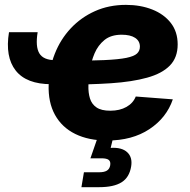

<svg xmlns="http://www.w3.org/2000/svg" viewBox="-20 -568 782 792"><path d="M191.9 -220.7Q88.9 -220.7 44.7 -277.1Q0.5 -333.5 17.1 -435.1H135.3Q125.5 -376 142.3 -347.9Q159.2 -319.8 208.5 -319.8ZM421.9 11.7Q345.7 11.7 290.5 -15.4Q235.4 -42.5 206.8 -94.2Q178.2 -146 180.7 -219.2Q182.6 -287.1 206.1 -346.4Q229.5 -405.8 271.7 -450.9Q314 -496.1 371.6 -522Q429.2 -547.9 499.5 -547.9Q559.6 -547.9 607.9 -528.8Q656.2 -509.8 684.6 -473.4Q712.9 -437 712.9 -384.8Q712.9 -330.6 680.7 -297.6Q648.4 -264.6 586.9 -247.6Q525.4 -230.5 437.7 -224.6Q350.1 -218.8 238.8 -218.8L255.4 -317.4Q350.6 -317.4 409.9 -320.1Q469.2 -322.8 501.2 -329.3Q533.2 -335.9 545.2 -347.2Q557.1 -358.4 557.1 -375.5Q557.1 -398.9 537.4 -411.9Q517.6 -424.8 481.9 -424.8Q438 -424.8 411.1 -403.1Q384.3 -381.3 370.1 -347.9Q356 -314.5 350.6 -278.8Q345.2 -243.2 344.7 -215.3Q343.8 -185.5 351.1 -161.9Q358.4 -138.2 378.2 -124.8Q397.9 -111.3 435.1 -111.3Q474.1 -111.3 501.7 -127Q529.3 -142.6 540 -169.9L692.9 -158.2Q667 -82 596.2 -35.2Q525.4 11.7 421.9 11.7ZM315.9 204.1 326.2 142.6H388.7Q410.2 142.6 421.1 135.7Q432.1 128.9 434.6 113.8Q437 98.6 428.7 91.8Q420.4 85 398.4 85H353L389.6 -20.5H450.2L446.8 0L436.5 42Q482.4 39.1 504.9 60.1Q527.3 81.1 521 118.7Q513.7 163.6 481.7 183.8Q449.7 204.1 388.7 204.1Z"/></svg>

Font: Inter 18pt ExtraBold
Style: Italic
Weight: 800
Italic angle: -9.3988°
Designer: Rasmus Andersson
Foundry: rsms
Version: Version 4.001;git-66647c0bb